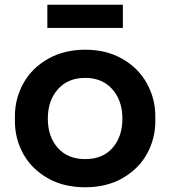

<svg xmlns="http://www.w3.org/2000/svg" viewBox="-20 -772 719 811"><path d="M43 -260V-281Q43 -356 79 -420.5Q115 -485 183 -523.5Q251 -562 340 -562Q429 -562 496.5 -523.5Q564 -485 600 -420.5Q636 -356 636 -281V-260Q636 -186 601 -122.5Q566 -59 498.5 -20Q431 19 340 19Q248 19 180.5 -20Q113 -59 78 -122.5Q43 -186 43 -260ZM497 -271Q497 -347 454.5 -395Q412 -443 340 -443Q267 -443 224.5 -395Q182 -347 182 -271Q182 -195 224 -147.5Q266 -100 340 -100Q414 -100 455.5 -147.5Q497 -195 497 -271ZM180 -752H499V-654H180Z"/></svg>

Font: Sora-SIA SemiBold
Style: Regular
Weight: 600
Designer: Jonathan Barnbrook, Julián Moncada
Foundry: Barnbrook Fonts
Version: Version 2.000